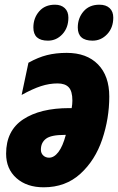

<svg xmlns="http://www.w3.org/2000/svg" viewBox="-20 -787 502 817"><path d="M6 -133Q6 -231 78.5 -279Q151 -327 275 -327H285Q288 -344 288 -359Q288 -399 272.5 -415.5Q257 -432 225 -432Q190 -432 154.5 -420.5Q119 -409 72 -383L101 -520Q142 -543 180 -552.5Q218 -562 264 -562Q349 -562 397 -513Q445 -464 445 -376Q445 -283 415 -194Q385 -105 322 -47.5Q259 10 166 10Q94 10 50 -29Q6 -68 6 -133ZM260 -213H254Q197 -213 175.5 -196.5Q154 -180 154 -150Q154 -135 164 -125.5Q174 -116 189 -116Q210 -116 228.5 -140Q247 -164 260 -213ZM122 -670Q122 -710 146.5 -738.5Q171 -767 214 -767Q240 -767 255.5 -752.5Q271 -738 271 -712Q271 -669 245.5 -641.5Q220 -614 184 -614Q122 -614 122 -670ZM311 -670Q311 -710 335.5 -738.5Q360 -767 403 -767Q431 -767 446.5 -752.5Q462 -738 462 -712Q462 -669 436 -641.5Q410 -614 374 -614Q311 -614 311 -670Z"/></svg>

Font: Noto Sans UI CondBlack
Style: Italic
Weight: 900
Width: 3
Italic angle: -12°
Designer: Monotype Design Team
Foundry: Monotype Imaging Inc.
Version: Version 1.001